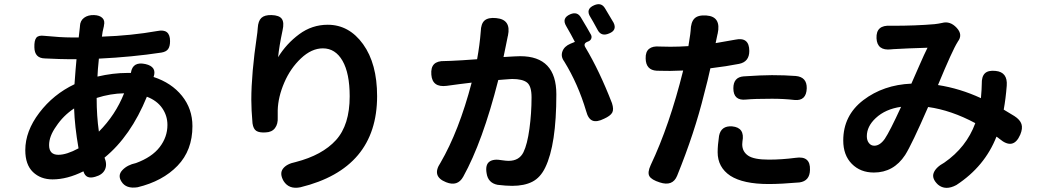

<svg xmlns="http://www.w3.org/2000/svg" viewBox="-20 -866 5040 930"><path d="M459 -228.5Q539.1 -308.6 581.1 -414.1Q515.6 -413.1 448.2 -391.6V-389.6Q448.2 -303.7 459 -228.5ZM252 -253.9Q217.8 -206.1 217.8 -163.1Q217.8 -116.2 262.7 -116.2Q302.7 -116.2 360.4 -147.5Q341.8 -253.9 338.9 -340.8Q286.1 -305.7 252 -253.9ZM486.3 -102.5Q500 -69.3 488.3 -44.4Q476.6 -19.5 441.4 -9.8Q396.5 3.9 384.8 -34.2Q383.8 -35.2 383.8 -36.1Q305.7 2.9 234.4 2.9Q176.8 2.9 139.6 -32.7Q102.5 -68.4 102.5 -138.7Q102.5 -230.5 170.4 -319.8Q238.3 -409.2 340.8 -458Q346.7 -540 350.6 -579.1H320.3Q277.3 -579.1 197.3 -583Q147.5 -584 146.5 -636.7Q145.5 -669.9 155.8 -683.1Q166 -696.3 195.3 -692.4Q275.4 -684.6 324.2 -684.6H361.3L367.2 -737.3V-739.3Q368.2 -765.6 387.2 -779.8Q406.2 -793.9 435.5 -793Q462.9 -792 476.1 -778.8Q489.3 -765.6 483.4 -742.2V-740.2Q475.6 -710 473.6 -688.5Q616.2 -693.4 742.2 -715.8Q803.7 -728.5 803.7 -667Q803.7 -641.6 794.4 -628.4Q785.2 -615.2 761.7 -611.3Q620.1 -589.8 459 -582Q453.1 -525.4 452.1 -495.1Q527.3 -512.7 596.7 -512.7H614.3V-514.6Q623 -569.3 684.6 -555.7Q740.2 -543 724.6 -495.1Q723.6 -494.1 723.6 -493.2Q810.5 -464.8 861.3 -401.9Q912.1 -338.9 912.1 -254.9Q912.1 -137.7 839.8 -63Q767.6 11.7 646.5 41Q590.8 49.8 568.4 13.7Q548.8 -16.6 572.8 -42Q596.7 -67.4 638.7 -76.2Q715.8 -104.5 753.4 -153.3Q791 -202.1 791 -260.7Q791 -305.7 765.6 -342.3Q740.2 -378.9 691.4 -397.5Q613.3 -206.1 486.3 -102.5Z M1806.6 -400.4Q1806.6 -49.8 1435.5 41Q1379.9 52.7 1353.5 10.7Q1333 -25.4 1350.6 -48.8Q1368.2 -72.3 1412.1 -81.1Q1541 -114.3 1607.4 -187.5Q1673.8 -260.7 1673.8 -399.4Q1673.8 -510.7 1639.2 -571.3Q1604.5 -631.8 1543.9 -631.8Q1489.3 -631.8 1438 -583.5Q1386.7 -535.2 1356.9 -465.8Q1327.1 -396.5 1325.2 -332V-297.9Q1327.1 -265.6 1312 -245.6Q1296.9 -225.6 1266.6 -224.6Q1236.3 -222.7 1221.7 -231.9Q1207 -241.2 1203.1 -268.6Q1197.3 -335 1197.3 -382.8Q1197.3 -508.8 1224.6 -694.3Q1226.6 -705.1 1228.5 -730.5Q1230.5 -764.6 1246.1 -779.3Q1261.7 -793.9 1294.9 -793Q1333 -792 1345.2 -774.4Q1357.4 -756.8 1348.6 -718.8Q1332 -640.6 1327.1 -588.9Q1367.2 -654.3 1429.2 -700.2Q1491.2 -746.1 1567.4 -746.1Q1670.9 -746.1 1738.8 -651.9Q1806.6 -557.6 1806.6 -400.4Z M2910.2 -826.2Q2946.3 -766.6 2952.1 -755.9Q2969.7 -719.7 2930.7 -704.1Q2892.6 -687.5 2875 -720.7Q2849.6 -767.6 2839.8 -783.2Q2814.5 -822.3 2858.4 -840.8Q2892.6 -855.5 2910.2 -826.2ZM2393.6 -478.5Q2317.4 -178.7 2223.6 -9.8Q2196.3 39.1 2140.6 16.6Q2069.3 -11.7 2113.3 -77.1Q2203.1 -231.4 2264.6 -465.8Q2206.1 -459 2143.6 -450.2Q2074.2 -441.4 2069.3 -503.9Q2066.4 -539.1 2082.5 -555.2Q2098.6 -571.3 2133.8 -570.3Q2138.7 -570.3 2149.4 -570.8Q2160.2 -571.3 2166 -571.3Q2211.9 -573.2 2291 -579.1Q2303.7 -649.4 2308.6 -712.9Q2309.6 -752 2327.6 -767.1Q2345.7 -782.2 2383.8 -778.3Q2457 -771.5 2440.4 -693.4Q2439.5 -692.4 2439.5 -690.4Q2437.5 -679.7 2430.2 -644.5Q2422.9 -609.4 2418.9 -589.8Q2483.4 -593.8 2500 -593.8Q2674.8 -593.8 2674.8 -409.2Q2674.8 -165 2621.1 -54.7Q2597.7 -5.9 2558.6 14.2Q2519.5 34.2 2460.9 34.2Q2431.6 34.2 2390.6 29.3Q2343.8 20.5 2336.9 -27.3Q2330.1 -67.4 2350.1 -82.5Q2370.1 -97.7 2412.1 -89.8Q2431.6 -86.9 2443.4 -86.9Q2495.1 -86.9 2515.6 -128.9Q2534.2 -167 2544.4 -242.2Q2554.7 -317.4 2554.7 -394.5Q2554.7 -449.2 2532.7 -466.3Q2510.7 -483.4 2460.9 -483.4Q2454.1 -483.4 2443.8 -482.4Q2433.6 -481.4 2418.9 -480.5Q2404.3 -479.5 2393.6 -478.5ZM2819.3 -327.1Q2780.3 -459 2712.9 -568.4Q2695.3 -591.8 2704.1 -616.7Q2712.9 -641.6 2743.2 -654.3L2764.6 -663.1Q2747.1 -697.3 2722.7 -739.3Q2699.2 -778.3 2742.2 -796.9Q2776.4 -811.5 2793.9 -781.2Q2829.1 -722.7 2842.8 -697.3Q2847.7 -687.5 2843.3 -677.7Q2838.9 -668 2826.2 -664.1Q2803.7 -655.3 2815.4 -636.7Q2883.8 -522.5 2944.3 -366.2Q2954.1 -335.9 2945.3 -320.3Q2936.5 -304.7 2906.2 -291Q2871.1 -273.4 2850.1 -281.7Q2829.1 -290 2819.3 -327.1Z M3719.7 -387.7Q3632.8 -387.7 3593.8 -383.8Q3532.2 -377 3532.2 -438.5Q3532.2 -492.2 3582 -496.1Q3669.9 -502 3718.8 -502Q3780.3 -502 3834 -498Q3888.7 -493.2 3887.7 -438.5Q3885.7 -376 3828.1 -381.8Q3777.3 -387.7 3719.7 -387.7ZM3390.6 -411.1Q3344.7 -223.6 3259.8 -14.6Q3238.3 38.1 3175.8 17.6Q3135.7 4.9 3125.5 -12.7Q3115.2 -30.3 3131.8 -66.4Q3222.7 -257.8 3289.1 -524.4Q3244.1 -522.5 3225.6 -522.5Q3212.9 -522.5 3191.4 -522.9Q3169.9 -523.4 3161.1 -523.4Q3108.4 -526.4 3107.4 -583Q3106.4 -615.2 3124 -629.4Q3141.6 -643.6 3174.8 -640.6Q3191.4 -639.6 3227.5 -639.6Q3269.5 -639.6 3314.5 -642.6Q3320.3 -677.7 3323.2 -699.2Q3325.2 -710.9 3325.2 -716.8Q3326.2 -758.8 3343.8 -776.4Q3361.3 -793.9 3401.4 -791Q3474.6 -786.1 3456.1 -702.1Q3455.1 -701.2 3455.1 -698.2Q3455.1 -695.3 3454.1 -694.3L3446.3 -657.2Q3466.8 -660.2 3541 -673.8Q3609.4 -688.5 3609.4 -619.1Q3609.4 -566.4 3559.6 -556.6Q3501 -544.9 3420.9 -535.2Q3408.2 -476.6 3390.6 -411.1ZM3517.6 -14.6Q3456.1 -55.7 3456.1 -128.9Q3456.1 -162.1 3462.9 -208Q3472.7 -257.8 3526.4 -253.9Q3588.9 -248 3576.2 -180.7Q3575.2 -175.8 3575.2 -167Q3575.2 -131.8 3603.5 -112.3Q3631.8 -92.8 3704.1 -92.8Q3766.6 -92.8 3834 -101.6Q3906.2 -112.3 3903.3 -43Q3902.3 10.7 3852.5 17.6Q3762.7 25.4 3703.1 25.4Q3580.1 25.4 3517.6 -14.6Z M4221.7 -293.9Q4178.7 -253.9 4178.7 -206.1Q4178.7 -185.5 4189 -172.9Q4199.2 -160.2 4214.8 -160.2Q4242.2 -160.2 4265.6 -193.4Q4290 -229.5 4344.7 -348.6Q4268.6 -337.9 4221.7 -293.9ZM4731.4 -390.6Q4735.4 -437.5 4735.4 -458Q4734.4 -495.1 4750.5 -510.7Q4766.6 -526.4 4802.7 -522.5Q4861.3 -516.6 4856.4 -451.2Q4851.6 -388.7 4841.8 -335Q4857.4 -326.2 4893.6 -303.7Q4920.9 -286.1 4927.7 -265.1Q4934.6 -244.1 4921.9 -213.9Q4888.7 -136.7 4821.3 -193.4Q4819.3 -195.3 4814 -199.2Q4808.6 -203.1 4806.6 -204.1Q4750 -59.6 4612.3 30.3Q4559.6 58.6 4523.4 28.3Q4492.2 -1 4502.4 -28.3Q4512.7 -55.7 4553.7 -78.1Q4661.1 -152.3 4704.1 -269.5Q4587.9 -332 4475.6 -347.7Q4396.5 -166 4364.3 -115.2Q4308.6 -30.3 4212.9 -30.3Q4147.5 -30.3 4106 -72.3Q4064.5 -114.3 4064.5 -185.5Q4064.5 -306.6 4161.6 -380.9Q4258.8 -455.1 4394.5 -460.9Q4404.3 -482.4 4431.6 -545.4Q4459 -608.4 4472.7 -634.8Q4371.1 -631.8 4306.6 -627.9Q4299.8 -627.9 4296.9 -627Q4228.5 -619.1 4225.6 -680.7Q4222.7 -746.1 4293.9 -741.2H4302.7Q4417 -741.2 4506.8 -749Q4525.4 -751 4543 -754.9Q4582 -765.6 4613.8 -731.4Q4645.5 -697.3 4619.1 -664.1V-663.1L4618.2 -662.1Q4593.8 -624 4523.4 -454.1Q4629.9 -437.5 4731.4 -390.6Z"/></svg>

Font: GenSenMaruGothic TW TTF Bold
Style: Regular
Weight: 700
Version: Version 1.301